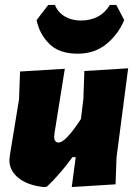

<svg xmlns="http://www.w3.org/2000/svg" viewBox="-20 -752 554 776"><path d="M450 -732 482 -671Q458 -613 410 -574Q362 -535 294 -535Q219 -535 179 -575Q139 -615 128 -671L175 -732H202Q214 -702 242 -685.5Q270 -669 306 -669Q386 -669 424 -732ZM242 -474 200 -212 199 -199Q199 -176 217 -176Q245 -176 307 -271L317 -352L321 -465L498 -476L451 -116L447 -7L270 4L286 -117H273Q222 -47 169 3L156 4Q92 -3 55 -32.5Q18 -62 18 -105L20 -125L57 -351L61 -463Z"/></svg>

Font: Alegreya Sans Black
Style: Italic
Weight: 900
Italic angle: -7°
Designer: Juan Pablo del Peral
Foundry: Huerta Tipografica
Version: Version 2.007